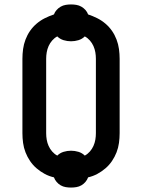

<svg xmlns="http://www.w3.org/2000/svg" viewBox="-20 -800 640 865"><path d="M300 45Q288 45 276 43Q264 41 253.5 35Q243 29 235 19.5Q227 10 223 -1Q201 -6 181.5 -16.5Q162 -27 145 -41.5Q128 -56 115.5 -74.5Q103 -93 95 -113.5Q87 -134 84 -156Q81 -178 81 -200V-535Q81 -557 84 -579Q87 -601 95 -622Q103 -643 115.5 -661Q128 -679 145 -693.5Q162 -708 182 -718Q202 -728 223 -735Q227 -746 235 -755Q243 -764 253.5 -770Q264 -776 276 -778Q288 -780 300 -780Q312 -780 324 -778Q336 -776 346.5 -770Q357 -764 365 -755Q373 -746 377 -735Q398 -728 418 -718Q438 -708 455 -693.5Q472 -679 484.5 -661Q497 -643 505 -622Q513 -601 516 -579Q519 -557 519 -535V-200Q519 -178 516 -156Q513 -134 505 -113.5Q497 -93 484.5 -74.5Q472 -56 455 -41.5Q438 -27 418.5 -16.5Q399 -6 377 -1Q373 10 365 19.5Q357 29 346.5 35Q336 41 324 43Q312 45 300 45ZM238 -99Q250 -111 266.5 -116Q283 -121 300 -121Q317 -121 333.5 -116Q350 -111 362 -99Q375 -106 385 -117.5Q395 -129 401 -142.5Q407 -156 409.5 -170.5Q412 -185 412 -200V-535Q412 -550 409.5 -564.5Q407 -579 401 -592.5Q395 -606 385 -617.5Q375 -629 362 -636Q350 -624 333.5 -619Q317 -614 300 -614Q283 -614 266.5 -619Q250 -624 238 -636Q225 -629 215 -617.5Q205 -606 199 -592.5Q193 -579 190.5 -564.5Q188 -550 188 -535V-200Q188 -185 190.5 -170.5Q193 -156 199 -142.5Q205 -129 215 -117.5Q225 -106 238 -99Z"/></svg>

Font: Iosevka Curly Slab SmBdEx
Style: Regular
Weight: 600
Width: 7
Monospace: yes
Designer: Belleve Invis
Foundry: Belleve Invis
Version: Version 11.1.0; ttfautohint (v1.8.3)